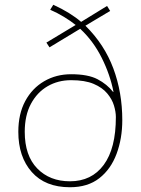

<svg xmlns="http://www.w3.org/2000/svg" viewBox="-20 -777 594 807"><path d="M204 -757Q241 -740 270 -722Q299 -704 321 -685L430 -752L443 -731L339 -669Q419 -590 456.5 -489Q494 -388 494 -272Q494 -195 470 -130.5Q446 -66 397.5 -28Q349 10 274 10Q170 10 113.5 -54Q57 -118 57 -223Q57 -298 86 -352Q115 -406 165.5 -435.5Q216 -465 279 -465Q350 -465 390 -444Q430 -423 455 -391H457Q443 -463 407.5 -534Q372 -605 317 -656L188 -578L175 -598L298 -672Q277 -689 249 -706Q221 -723 191 -736ZM279 -440Q224 -440 180 -414.5Q136 -389 110 -340.5Q84 -292 84 -223Q84 -123 136.5 -69Q189 -15 274 -15Q365 -15 416 -84Q467 -153 467 -285Q467 -307 459 -333.5Q451 -360 430.5 -384.5Q410 -409 373.5 -424.5Q337 -440 279 -440Z"/></svg>

Font: Noto Sans Thin
Style: Regular
Weight: 100
Designer: Monotype Design Team
Foundry: Monotype Imaging Inc.
Version: Version 2.007